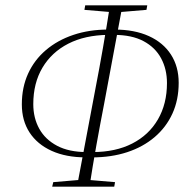

<svg xmlns="http://www.w3.org/2000/svg" viewBox="-20 -701 704 721"><path d="M303 -110Q228 -110 174 -134.5Q120 -159 91 -203.5Q62 -248 62 -309Q62 -373 85.5 -424.5Q109 -476 152.5 -513Q196 -550 255.5 -570Q315 -590 386 -590L385 -570Q299 -569 236.5 -537Q174 -505 139.5 -447Q105 -389 105 -310Q105 -258 127.5 -217.5Q150 -177 194.5 -153.5Q239 -130 305 -130ZM176 0 180 -17 286 -26H305L412 -17L409 0ZM269 0 338 -366Q353 -443 367 -523.5Q381 -604 393 -681H440L371 -311Q356 -234 342 -156Q328 -78 316 0ZM297 -664 300 -681H533L530 -664L423 -655H404ZM326 -110 328 -130Q414 -130 476.5 -162Q539 -194 573 -252.5Q607 -311 607 -389Q607 -441 585 -482Q563 -523 519 -546.5Q475 -570 408 -570L410 -590Q485 -590 539 -565.5Q593 -541 622 -496Q651 -451 651 -390Q651 -326 627.5 -274.5Q604 -223 560.5 -186Q517 -149 457.5 -129.5Q398 -110 326 -110Z"/></svg>

Font: Source Serif 4 48pt Light
Style: Italic
Weight: 300
Italic angle: -12°
Designer: Frank Grießhammer
Foundry: Adobe Systems Incorporated
Version: Version 4.004;hotconv 1.0.116;makeotfexe 2.5.65601